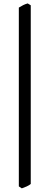

<svg xmlns="http://www.w3.org/2000/svg" viewBox="-20 -835 284 1100"><path d="M156.2 218.8Q147.5 226.6 132.3 233.4Q117.2 240.2 105 244.1L87.9 232.9V-791.5Q101.6 -799.8 113 -805.7Q124.5 -811.5 138.7 -815.4L156.2 -804.7Z"/></svg>

Font: Gentium Plus Afr
Style: Regular
Weight: 400
Designer: J. Victor Gaultney, Annie Olsen, Iska Routamaa, Becca Hirsbrunner
Foundry: SIL International
Version: Version 5.000